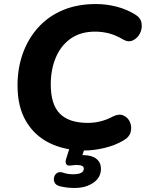

<svg xmlns="http://www.w3.org/2000/svg" viewBox="-20 -736 724 953"><path d="M399 11Q303 11 228 -25Q153 -61 110 -133Q67 -205 67 -312Q67 -397 93 -470Q119 -543 168.5 -598.5Q218 -654 290.5 -685Q363 -716 456 -716Q508 -716 558.5 -703Q609 -690 651 -664Q678 -648 682.5 -621.5Q687 -595 675 -571Q663 -547 640.5 -536Q618 -525 593 -539Q554 -562 520.5 -570.5Q487 -579 452 -579Q380 -579 331 -544.5Q282 -510 257 -450.5Q232 -391 232 -317Q232 -217 277.5 -171.5Q323 -126 416 -126Q447 -126 478 -133.5Q509 -141 541 -158Q571 -173 593.5 -162.5Q616 -152 625.5 -129Q635 -106 628.5 -80.5Q622 -55 593 -39Q551 -14 498 -1.5Q445 11 399 11ZM350 197Q311 197 276 188Q257 183 251 170Q245 157 248.5 143.5Q252 130 263.5 122.5Q275 115 293 121Q316 129 342 129Q396 129 396 101Q396 83 362 83Q350 83 336 85Q317 88 311 81Q303 73 307 57L331 -20H407L389 34H393Q435 34 458 52Q481 70 481 102Q481 145 443.5 171Q406 197 350 197Z"/></svg>

Font: Nunito ExtraBold
Style: Italic
Weight: 800
Italic angle: -9°
Designer: Vernon Adams
Foundry: Vernon Adams
Version: Version 3.601; ttfautohint (v1.8.2.53-6de2)